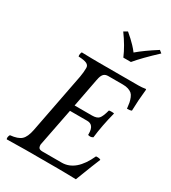

<svg xmlns="http://www.w3.org/2000/svg" viewBox="-211 -993 986 1104"><g transform="rotate(30 282.0 -441.0)"><path d="M253.9 -361.8H369.1Q401.4 -361.8 414.3 -376.2Q427.2 -390.6 439 -435.1Q442.9 -437 456.1 -437Q470.2 -437 473.1 -435.1Q448.7 -340.8 439 -257.8Q425.8 -248 405.8 -253.9V-262.2Q405.8 -321.8 360.8 -321.8H246.1L196.8 -69.8Q196.8 -52.7 203.4 -46.4Q210 -40 227.1 -40H354Q447.8 -40 506.8 -169.9Q529.3 -171.9 538.1 -165Q522.9 -129.9 472.2 2Q469.7 2 448.2 1.5Q426.8 1 397.5 0.5Q368.2 0 348.1 0H137.2Q99.1 0 13.2 2Q9.8 -3.4 11.2 -12.2Q12.7 -21 17.1 -27.8Q67.9 -32.7 89.6 -52.5Q111.3 -72.3 121.1 -122.1L198.2 -521Q204.1 -554.2 204.1 -582Q204.1 -599.6 187.7 -607.7Q171.4 -615.7 132.8 -617.2Q130.4 -625 132.6 -635Q134.8 -645 137.2 -647Q203.6 -645 255.9 -645H514.2Q537.1 -645 560.1 -648.9Q564 -648.9 564 -645Q555.7 -571.3 554.2 -501Q544.4 -496.1 523.9 -496.1Q521.5 -519.5 518.6 -534.2Q515.6 -548.8 509.5 -564Q503.4 -579.1 494.4 -586.9Q485.4 -594.7 470.2 -599.9Q455.1 -605 434.1 -605H336.9Q319.3 -605 309.3 -596.2Q299.3 -587.4 293.9 -567.9L290 -550.8ZM409.2 -740.2H358.9Q332 -803.7 283.2 -870.1L307.1 -883.8Q329.1 -864.7 339.8 -855Q350.6 -845.2 366.5 -828.6Q382.3 -812 395 -794.9Q441.4 -834.5 519 -883.8L536.1 -870.1Q452.1 -792 409.2 -740.2Z"/></g></svg>

Font: Common Serif News
Style: Italic
Weight: 450
Italic angle: -12°
Designer: Philipp H. Poll, Khaled Hosny
Foundry: Stefan Peev, Context Ltd.
Version: Version 1.026